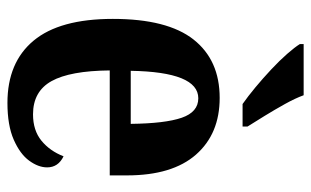

<svg xmlns="http://www.w3.org/2000/svg" viewBox="-176 -630 816 503"><g transform="rotate(90 231.5 -378.0)"><path d="M252 -606Q232 -620 208.5 -639.5Q185 -659 161.5 -681Q138 -703 120.5 -723Q103 -743 95 -756V-766H229Q237 -744 252 -717Q267 -690 283 -664Q299 -638 311 -619V-606ZM249 10Q143 10 86 -58.5Q29 -127 29 -266Q29 -409 83 -477.5Q137 -546 236 -546Q330 -546 384.5 -484Q439 -422 439 -303V-258H164Q165 -154 192 -105.5Q219 -57 279 -57Q321 -57 348 -79Q375 -101 389 -137Q418 -123 418 -94Q418 -71 400.5 -47Q383 -23 345.5 -6.5Q308 10 249 10ZM304 -313Q303 -403 288 -446.5Q273 -490 237 -490Q168 -490 165 -313Z"/></g></svg>

Font: Noto Serif ExtraCondensed
Style: Bold
Weight: 700
Width: 2
Designer: Monotype Design Team
Foundry: Monotype Imaging Inc.
Version: Version 2.014; ttfautohint (v1.8.4.7-5d5b)